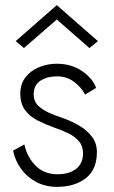

<svg xmlns="http://www.w3.org/2000/svg" viewBox="-20 -717 443 747"><path d="M201 -641 73 -530 41 -557 201 -697 361 -557 328 -530ZM75 -155Q84 -109 117 -74Q150 -39 205 -39Q249 -39 276 -60Q303 -81 303 -121Q303 -149 287 -167.5Q271 -186 245.5 -198.5Q220 -211 190 -221Q157 -233 127 -248Q97 -263 78 -288Q59 -313 59 -353Q59 -390 79 -416Q99 -442 131.5 -455.5Q164 -469 201 -469Q257 -469 298.5 -441Q340 -413 354 -375L311 -349Q296 -378 267.5 -399Q239 -420 201 -420Q164 -420 137.5 -403Q111 -386 111 -350Q111 -323 128.5 -306Q146 -289 172.5 -277.5Q199 -266 229 -256Q262 -244 291 -226.5Q320 -209 338.5 -184Q357 -159 357 -125Q357 -57 313.5 -23.5Q270 10 202 10Q156 10 120 -9.5Q84 -29 61 -61.5Q38 -94 31 -131Z"/></svg>

Font: Jost* Light
Style: Regular
Weight: 300
Version: Version 3.7